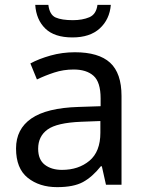

<svg xmlns="http://www.w3.org/2000/svg" viewBox="-20 -760 601 790"><path d="M288 -545Q386 -545 433 -502Q480 -459 480 -365V0H416L399 -76H395Q360 -32 321.5 -11Q283 10 215 10Q142 10 94 -28.5Q46 -67 46 -149Q46 -229 109 -272.5Q172 -316 303 -320L394 -323V-355Q394 -422 365 -448Q336 -474 283 -474Q241 -474 203 -461.5Q165 -449 132 -433L105 -499Q140 -518 188 -531.5Q236 -545 288 -545ZM314 -259Q214 -255 175.5 -227Q137 -199 137 -148Q137 -103 164.5 -82Q192 -61 235 -61Q303 -61 348 -98.5Q393 -136 393 -214V-262ZM436 -740Q431 -680 390.5 -643Q350 -606 278 -606Q204 -606 166.5 -642.5Q129 -679 125 -740H179Q184 -699 209 -688Q234 -677 280 -677Q319 -677 347.5 -689Q376 -701 381 -740Z"/></svg>

Font: Noto Sans Shavian
Style: Regular
Weight: 400
Designer: Monotype Design Team
Foundry: Monotype Imaging Inc.
Version: Version 2.001; ttfautohint (v1.8.4.7-5d5b)